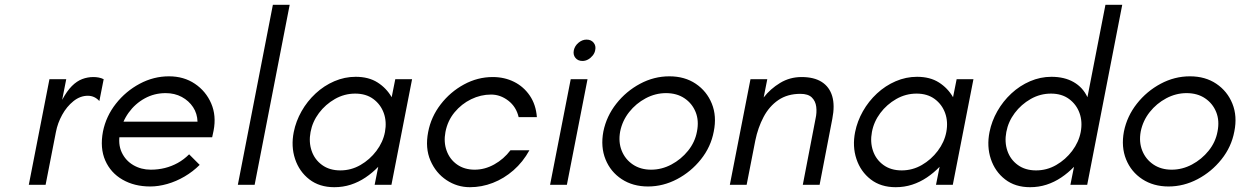

<svg xmlns="http://www.w3.org/2000/svg" viewBox="-20 -770 5168 800"><path d="M100 0 186 -440H256L239 -354Q259 -391 279.5 -411.5Q300 -432 322.5 -440.5Q345 -449 369 -449Q380 -449 391 -447Q402 -445 412 -440L394 -349Q384 -360 372 -365.5Q360 -371 346 -371Q314 -371 286 -348.5Q258 -326 239 -291.5Q220 -257 213 -220L170 0Z M606 7Q540 7 490.5 -21.5Q441 -50 418.5 -101.5Q396 -153 409 -222Q422 -286 463 -338Q504 -390 562 -421Q620 -452 684 -452Q746 -452 792 -421Q838 -390 860 -339Q882 -288 870 -226L864 -198H446L461 -263H803Q802 -297 784.5 -323.5Q767 -350 737.5 -366Q708 -382 670 -382Q623 -382 583 -360Q543 -338 516 -300.5Q489 -263 480 -216Q471 -170 487 -135.5Q503 -101 535.5 -82Q568 -63 608 -63Q639 -63 667 -70Q695 -77 720.5 -91Q746 -105 768 -127L812 -83Q784 -55 749 -34.5Q714 -14 677 -3.5Q640 7 606 7Z M971 0 1117 -750H1187L1041 0Z M1373 10Q1311 10 1269 -22.5Q1227 -55 1209.5 -107.5Q1192 -160 1204 -220Q1213 -265 1236.5 -306.5Q1260 -348 1295 -380.5Q1330 -413 1373 -431.5Q1416 -450 1462 -450Q1516 -450 1553 -426.5Q1590 -403 1612 -365L1627 -440H1697L1611 0H1541L1556 -75Q1532 -50 1503 -30.5Q1474 -11 1441.5 -0.5Q1409 10 1373 10ZM1398 -60Q1443 -60 1482 -82.5Q1521 -105 1548.5 -141.5Q1576 -178 1584 -220Q1592 -263 1579 -299Q1566 -335 1535.5 -357.5Q1505 -380 1460 -380Q1415 -380 1375.5 -357.5Q1336 -335 1309 -299Q1282 -263 1274 -220Q1266 -178 1278.5 -141.5Q1291 -105 1322 -82.5Q1353 -60 1398 -60Z M1938 10Q1885 10 1840.5 -19.5Q1796 -49 1773.5 -101Q1751 -153 1764 -220Q1776 -283 1816 -335Q1856 -387 1913 -418Q1970 -449 2033 -449Q2082 -449 2122 -429Q2162 -409 2187.5 -371.5Q2213 -334 2217 -282H2141Q2131 -325 2098 -350.5Q2065 -376 2026 -376Q1983 -376 1943 -356.5Q1903 -337 1874 -302Q1845 -267 1836 -220Q1828 -178 1841 -142Q1854 -106 1884.5 -84.5Q1915 -63 1958 -63Q2000 -63 2039.5 -85Q2079 -107 2107 -144H2186Q2159 -95 2119.5 -60.5Q2080 -26 2033.5 -8Q1987 10 1938 10Z M2272 0 2358 -440H2428L2342 0ZM2407 -516Q2388 -516 2377.5 -529Q2367 -542 2371 -561Q2375 -579 2390.5 -592Q2406 -605 2424 -605Q2443 -605 2453.5 -592Q2464 -579 2460 -561Q2458 -549 2449.5 -538.5Q2441 -528 2430 -522Q2419 -516 2407 -516Z M2680 7Q2617 7 2570.5 -23.5Q2524 -54 2503 -106Q2482 -158 2494 -222Q2507 -286 2548 -338Q2589 -390 2647 -421Q2705 -452 2769 -452Q2833 -452 2879 -421Q2925 -390 2946 -338Q2967 -286 2954 -222Q2942 -158 2900.5 -106Q2859 -54 2801 -23.5Q2743 7 2680 7ZM2693 -63Q2737 -63 2777.5 -84.5Q2818 -106 2847 -142Q2876 -178 2884 -222Q2893 -267 2878.5 -303Q2864 -339 2832 -360.5Q2800 -382 2755 -382Q2711 -382 2670.5 -360.5Q2630 -339 2601.5 -303Q2573 -267 2564 -222Q2556 -178 2570.5 -142Q2585 -106 2617 -84.5Q2649 -63 2693 -63Z M3021 0 3107 -440H3177L3162 -364Q3190 -400 3230.5 -424.5Q3271 -449 3320 -449Q3372 -449 3404 -428.5Q3436 -408 3447.5 -369.5Q3459 -331 3448 -275L3395 0H3325L3378 -275Q3384 -301 3381 -325Q3378 -349 3362.5 -364Q3347 -379 3315 -379Q3261 -379 3223 -353Q3185 -327 3161.5 -282.5Q3138 -238 3127 -184L3091 0Z M3712 10Q3650 10 3608 -22.5Q3566 -55 3548.5 -107.5Q3531 -160 3543 -220Q3552 -265 3575.5 -306.5Q3599 -348 3634 -380.5Q3669 -413 3712 -431.5Q3755 -450 3801 -450Q3855 -450 3892 -426.5Q3929 -403 3951 -365L3966 -440H4036L3950 0H3880L3895 -75Q3871 -50 3842 -30.5Q3813 -11 3780.5 -0.5Q3748 10 3712 10ZM3737 -60Q3782 -60 3821 -82.5Q3860 -105 3887.5 -141.5Q3915 -178 3923 -220Q3931 -263 3918 -299Q3905 -335 3874.5 -357.5Q3844 -380 3799 -380Q3754 -380 3714.5 -357.5Q3675 -335 3648 -299Q3621 -263 3613 -220Q3605 -178 3617.5 -141.5Q3630 -105 3661 -82.5Q3692 -60 3737 -60Z M4272 10Q4210 10 4168 -22.5Q4126 -55 4108.5 -107.5Q4091 -160 4103 -220Q4112 -265 4135.5 -306.5Q4159 -348 4194 -380.5Q4229 -413 4272 -431.5Q4315 -450 4361 -450Q4415 -450 4453.5 -428Q4492 -406 4511 -365L4586 -750H4656L4510 0H4440L4455 -75Q4431 -50 4402 -30.5Q4373 -11 4340.5 -0.5Q4308 10 4272 10ZM4297 -60Q4342 -60 4381 -82.5Q4420 -105 4447.5 -141.5Q4475 -178 4483 -220Q4491 -263 4478 -299Q4465 -335 4434.5 -357.5Q4404 -380 4359 -380Q4314 -380 4274.5 -357.5Q4235 -335 4208 -299Q4181 -263 4173 -220Q4165 -178 4177.5 -141.5Q4190 -105 4221 -82.5Q4252 -60 4297 -60Z M4849 7Q4786 7 4739.5 -23.5Q4693 -54 4672 -106Q4651 -158 4663 -222Q4676 -286 4717 -338Q4758 -390 4816 -421Q4874 -452 4938 -452Q5002 -452 5048 -421Q5094 -390 5115 -338Q5136 -286 5123 -222Q5111 -158 5069.5 -106Q5028 -54 4970 -23.5Q4912 7 4849 7ZM4862 -63Q4906 -63 4946.5 -84.5Q4987 -106 5016 -142Q5045 -178 5053 -222Q5062 -267 5047.5 -303Q5033 -339 5001 -360.5Q4969 -382 4924 -382Q4880 -382 4839.5 -360.5Q4799 -339 4770.5 -303Q4742 -267 4733 -222Q4725 -178 4739.5 -142Q4754 -106 4786 -84.5Q4818 -63 4862 -63Z"/></svg>

Font: Teachers
Style: Italic
Weight: 400
Italic angle: -11°
Designer: Alfredo Marco Pradil, Chank Diesel
Version: Version 1.001